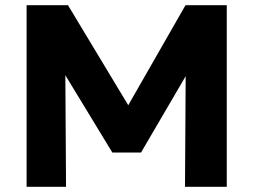

<svg xmlns="http://www.w3.org/2000/svg" viewBox="-20 -720 976 740"><path d="M82.5 0V-700H242L508 -258.5L442 -258L695 -700H854V0H693L696 -488L725.5 -477.5L523.5 -132H413L203 -477.5L231.5 -488L234.5 0Z"/></svg>

Font: Geologica Cursive
Style: Bold
Weight: 700
Designer: Sindre Bremnes, Frode Helland
Foundry: Monokrom Skriftforlag AS
Version: Version 1.010;gftools[0.9.28]